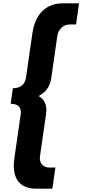

<svg xmlns="http://www.w3.org/2000/svg" viewBox="-20 -880 542 1160"><path d="M44.3 -253C87.3 -253 111.5 -234 104.9 -188L66.4 79C54.5 162 71.3 260 199.3 260H296.3L314.8 132H274.8C239.8 132 215.8 104 221.6 64L258.6 -193C266.7 -249 244.4 -282 213 -300C249.6 -318 281.2 -350 289.5 -407L326.5 -664C332.3 -704 364.3 -732 399.3 -732H439.3L457.7 -860H360.7C232.7 -860 187.6 -762 175.7 -679L137.2 -412C130.5 -366 100.8 -347 57.8 -347Z"/></svg>

Font: Hussar Paneuropjskich
Style: UpCsObl
Weight: 400
Designer: Mew Too, Robert Jablonski
Foundry: Cannot Into Space Fonts
Version: Version 1